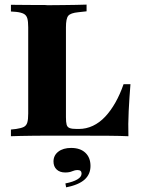

<svg xmlns="http://www.w3.org/2000/svg" viewBox="-20 -591 613 833"><path d="M172.6 -2.4Q147.6 -2.4 120.6 -2Q93.5 -1.6 69 -1.2Q44.4 -0.8 27.4 0V-29L50 -31.5Q71.8 -34.7 83.1 -40.3Q94.4 -46 98.4 -59.3Q102.4 -72.6 102.4 -98.4V-369.4H266.1V-82.3Q266.1 -61.3 269 -50.4Q271.8 -39.5 281.9 -35.5Q291.9 -31.5 312.9 -31.5H321.8Q354 -31.5 383.1 -45.2Q412.1 -58.9 436.3 -84.7Q460.5 -110.5 480.6 -146Q500.8 -181.5 516.1 -225.8H546Q541.1 -165.3 538.3 -108.9Q535.5 -52.4 537.1 0Q502.4 -1.6 452.4 -2Q402.4 -2.4 328.2 -2.4H183.9ZM172.6 -569.4 185.5 -568.5H196.8Q224.2 -568.5 253.2 -569Q282.3 -569.4 309.3 -569.8Q336.3 -570.2 355.6 -571V-541.9L319.4 -537.9Q286.3 -534.7 276.2 -522.6Q266.1 -510.5 266.1 -472.6V-369.4H102.4V-472.6Q102.4 -498.4 98.4 -511.7Q94.4 -525 83.1 -531Q71.8 -537.1 50 -539.5L27.4 -541.1V-570.2Q44.4 -570.2 69 -569.8Q93.5 -569.4 120.6 -569.4Q147.6 -569.4 172.6 -569.4ZM266.9 221.8 263.7 204.8Q296.8 198.4 315.3 187.5Q333.9 176.6 333.9 162.1Q333.9 146.8 316.9 146.8Q304.8 146.8 293.1 152Q281.5 157.3 262.9 157.3Q239.5 157.3 225.8 144.4Q212.1 131.5 212.1 109.7Q212.1 83.1 233.1 66.9Q254 50.8 288.7 50.8Q328.2 50.8 350.4 71.8Q372.6 92.7 372.6 129Q372.6 165.3 346.8 188.3Q321 211.3 266.9 221.8Z"/></svg>

Font: Playfair 5pt SemiExpanded Light Black
Style: Regular
Weight: 900
Version: Version 2.203